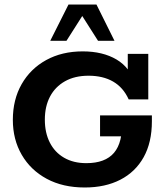

<svg xmlns="http://www.w3.org/2000/svg" viewBox="-20 -822 738 852"><path d="M356 10Q259 10 187.5 -28.5Q116 -67 76.5 -135Q37 -203 37 -290Q37 -380 76 -448.5Q115 -517 185 -555.5Q255 -594 347 -594Q436 -594 497 -558Q558 -522 581 -447L547 -469V-583H638V-381H551Q527 -434 482 -460Q437 -486 373 -486Q312 -486 268.5 -461.5Q225 -437 202 -393.5Q179 -350 179 -291Q179 -233 201 -189.5Q223 -146 264.5 -122Q306 -98 363 -98Q447 -98 486 -144Q525 -190 521 -285L578 -217H424V-310H654V-284Q654 -190 617.5 -124.5Q581 -59 514 -24.5Q447 10 356 10ZM203 -641 284 -802H408L488 -641H415L345 -751L275 -641Z"/></svg>

Font: Rokkitt
Style: Bold
Weight: 700
Designer: Vernon Adams
Foundry: Vernon Adams
Version: Version 3.103